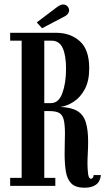

<svg xmlns="http://www.w3.org/2000/svg" viewBox="-20 -850 487 878"><path d="M367 8.5Q325 8.5 305.8 -11.5Q286.5 -31.5 281 -66.5Q275.5 -101.5 275.5 -146Q275.5 -172 276.2 -196.5Q277 -221 277 -239Q277 -281 271.2 -303.2Q265.5 -325.5 250.2 -333.8Q235 -342 206.5 -342H182.5V-36.5H233V0H26.5V-36.5H79V-664H26.5V-700H237.5Q301.5 -700 344.8 -661.8Q388 -623.5 388 -537.5Q388 -480 367.8 -442.2Q347.5 -404.5 317 -384.8Q286.5 -365 256 -361Q306.5 -359 334 -342.2Q361.5 -325.5 372.2 -291.2Q383 -257 383 -202.5Q383 -176.5 381.5 -150.2Q380 -124 380 -101Q380 -79 382.8 -55.8Q385.5 -32.5 396 -32.5Q401.5 -32.5 404.8 -37.5Q408 -42.5 408 -49.5H441.5Q438 -19 418.5 -5.2Q399 8.5 367 8.5ZM182.5 -378.5H213Q248.5 -378.5 265.2 -424.2Q282 -470 282 -535.5Q282 -596.5 266.8 -630.2Q251.5 -664 215.5 -664H182.5ZM172.5 -721 148 -747.5 240 -817Q256.5 -829.5 268.5 -829.5Q284.5 -829.5 293 -815Q296 -809.5 296 -803Q296 -783.5 268 -771Z"/></svg>

Font: Imbue 10pt SemiBold
Style: Regular
Weight: 600
Designer: Tyler Finck
Foundry: Etcetera Type Company
Version: Version 1.102; ttfautohint (v1.8.3)